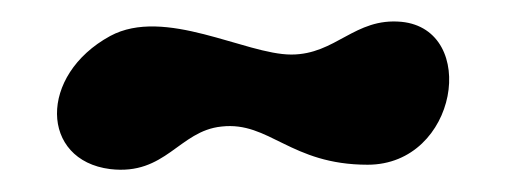

<svg xmlns="http://www.w3.org/2000/svg" viewBox="-20 -359 464 176"><path d="M81 -326C15 -290 17 -212 81 -204C132 -198 144 -239 183 -243C227 -248 246 -208 317 -208C400 -208 419 -332 348 -339C305 -343 288 -309 247 -309C205 -309 131 -353 81 -326Z"/></svg>

Font: PicNic
Style: Regular
Weight: 400
Designer: Mariel Nils
Foundry: Velvetyne Type Foundry
Version: Version 2.000;Glyphs 3.2.3 (3260)